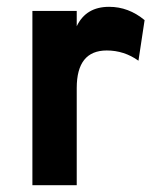

<svg xmlns="http://www.w3.org/2000/svg" viewBox="-20 -543 459 563"><path d="M75 -511H205V-466Q232 -523 300 -523Q357 -523 404 -484L386 -365Q344 -395 293 -395Q205 -395 205 -285V0H75Z"/></svg>

Font: OVRPSS Recut ExtraBold
Style: Regular
Weight: 800
Designer: Giant Group
Foundry: Giant Group
Version: Version 1.001;hotconv 1.0.109;makeotfexe 2.5.65596